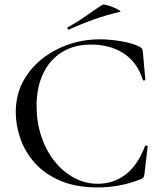

<svg xmlns="http://www.w3.org/2000/svg" viewBox="-20 -808 709 840"><path d="M417 -636Q461 -636 510.5 -627.5Q560 -619 590 -604Q598 -599 601 -595Q604 -591 605 -580L616 -460Q616 -457 611 -456Q606 -455 605 -459Q579 -538 519.5 -575.5Q460 -613 378 -613Q304 -613 250.5 -579.5Q197 -546 168.5 -485.5Q140 -425 140 -344Q140 -274 160.5 -212Q181 -150 218 -103.5Q255 -57 303.5 -30.5Q352 -4 408 -4Q476 -4 529 -44Q582 -84 614 -168Q615 -172 620.5 -171Q626 -170 626 -167L612 -47Q610 -35 607.5 -31.5Q605 -28 596 -24Q548 -5 501 3.5Q454 12 408 12Q312 12 243.5 -17.5Q175 -47 132 -95.5Q89 -144 69 -202Q49 -260 49 -317Q49 -390 79 -448Q109 -506 161 -548Q213 -590 279 -613Q345 -636 417 -636ZM282 -679Q278 -677 276 -682.5Q274 -688 277 -689Q321 -713 356.5 -738.5Q392 -764 428 -787Q432 -790 446.5 -786Q461 -782 477 -775.5Q493 -769 502 -763Q511 -757 504 -756Q437 -740 385 -721Q333 -702 282 -679Z"/></svg>

Font: Cormorant Medium
Style: Regular
Weight: 500
Designer: Christian Thalmann (Catharsis Fonts)
Foundry: Catharsis Fonts
Version: Version 4.000